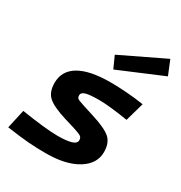

<svg xmlns="http://www.w3.org/2000/svg" viewBox="-180 -890 975 1033"><g transform="rotate(30 307.5 -373.5)"><path d="M521 -148Q521 -75 448.5 -30.5Q376 14 253 14Q195 14 143 10Q91 6 8 -6L34 -123Q103 -112 163.5 -105.5Q224 -99 258 -99Q317 -99 345.5 -108Q374 -117 374 -137Q374 -152 364 -159.5Q354 -167 316 -179L250 -199Q166 -225 135 -253.5Q104 -282 104 -338Q104 -413 170 -452Q236 -491 365 -491Q411 -491 466 -487Q521 -483 572 -475L539 -359Q483 -368 436.5 -373Q390 -378 360 -378Q302 -378 277 -371Q252 -364 252 -346Q252 -334 258 -328Q264 -322 305 -309L368 -289Q458 -261 489.5 -232.5Q521 -204 521 -148ZM342 -558 309 -631 579 -761 615 -673Z"/></g></svg>

Font: Intel One Mono
Style: Bold Italic
Weight: 700
Italic angle: -16°
Monospace: yes
Designer: Fred Shallcrass
Foundry: Frere-Jones Type LLC
Version: Version 1.400;hotconv 1.1.0;makeotfexe 2.6.0;FJTRelease1.4